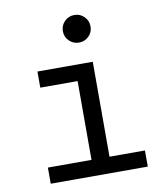

<svg xmlns="http://www.w3.org/2000/svg" viewBox="-83 -812 753 881"><g transform="rotate(-10 293.0 -372.0)"><path d="M82 0V-75.2H285.2V-442.4H111.3V-517.6H369.1V-75.2H534.2V0ZM322.8 -615.2Q295.9 -615.2 277.1 -633.8Q258.3 -652.3 258.3 -679.2Q258.3 -706.1 277.1 -724.9Q295.9 -743.7 322.8 -743.7Q349.6 -743.7 368.4 -724.9Q387.2 -706.1 387.2 -679.2Q387.2 -652.3 368.4 -633.8Q349.6 -615.2 322.8 -615.2Z"/></g></svg>

Font: Cascadia Mono NF SemiLight
Style: Regular
Weight: 350
Monospace: yes
Designer: Aaron Bell
Foundry: Saja Typeworks
Version: Version 2404.023; ttfautohint (v1.8.4)